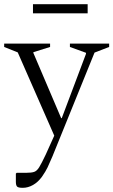

<svg xmlns="http://www.w3.org/2000/svg" viewBox="-43 -659 543 920"><path d="M66 241Q44 241 38.5 234.5Q33 228 33 212V173L37 169H83Q108 169 121 164.5Q134 160 145 142Q156 124 176 82L217 -9L42 -408L-23 -434V-450H197V-434L117 -409V-405L250 -93H253L369 -401V-406L292 -434V-450H480V-434L410 -407L208 91Q194 124 185 143Q176 162 158 188Q139 214 115 227.5Q91 241 66 241ZM115 -595V-639H377V-595Z"/></svg>

Font: Spectral Light
Style: Regular
Weight: 300
Designer: Jean-Baptiste Levee
Foundry: Production Type
Version: Version 2.001